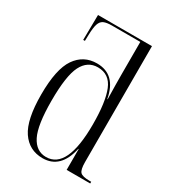

<svg xmlns="http://www.w3.org/2000/svg" viewBox="-186 -862 878 974"><g transform="rotate(30 253.0 -375.0)"><path d="M217 10Q138 10 94 -55Q50 -120 50 -267Q50 -416 94.5 -480.5Q139 -545 217 -545Q328 -545 352 -414H354Q353 -459 352.5 -494.5Q352 -530 352 -556V-749H186Q155 -749 138.5 -741.5Q122 -734 115 -712.5Q108 -691 107 -649L106 -613H96L98 -760H414V-81Q414 -36 427 -23Q440 -10 481 -10H491V0H353V-122H351Q322 10 217 10ZM229 -4Q353 -4 353 -266Q353 -397 326 -463.5Q299 -530 231 -530Q171 -530 141 -471Q111 -412 111 -266Q111 -123 141 -63.5Q171 -4 229 -4Z"/></g></svg>

Font: Noto Serif Display Condensed Light
Style: Regular
Weight: 300
Width: 3
Designer: Monotype Design Team
Foundry: Monotype Imaging Inc.
Version: Version 2.009